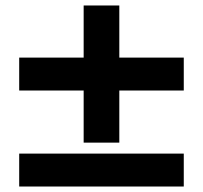

<svg xmlns="http://www.w3.org/2000/svg" viewBox="-20 -700 740 700"><path d="M285 -180V-370H50V-490H285V-680H415V-490H650V-370H415V-180ZM50 -20V-140H650V-20Z"/></svg>

Font: Martian Mono SemiBold
Style: Regular
Weight: 600
Monospace: yes
Designer: Roman Shamin
Foundry: Evil Martians
Version: Version 1.000; ttfautohint (v1.8.4.7-5d5b)